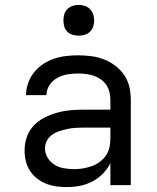

<svg xmlns="http://www.w3.org/2000/svg" viewBox="-20 -753 640 781"><path d="M251 8Q230 8 208.5 5Q187 2 167 -6Q147 -14 130 -27.5Q113 -41 101.5 -59Q90 -77 85 -98Q80 -119 80 -141Q80 -169 89 -195.5Q98 -222 117 -242Q136 -262 160.5 -274.5Q185 -287 212 -294.5Q239 -302 266.5 -304.5Q294 -307 321 -307H429V-347Q429 -363 425 -379Q421 -395 412 -408Q403 -421 389.5 -430.5Q376 -440 361 -445Q346 -450 330 -452Q314 -454 298 -454Q276 -454 254.5 -450.5Q233 -447 213.5 -436.5Q194 -426 181.5 -407Q169 -388 169 -366H86Q86 -391 94.5 -415Q103 -439 118.5 -458.5Q134 -478 155 -492Q176 -506 199.5 -514Q223 -522 248 -525Q273 -528 298 -528Q325 -528 351.5 -524.5Q378 -521 402.5 -511.5Q427 -502 448.5 -486Q470 -470 485 -448Q500 -426 506 -400Q512 -374 512 -347V0H429V-90Q418 -66 398.5 -46.5Q379 -27 355 -14.5Q331 -2 304.5 3Q278 8 251 8ZM282 -65Q300 -65 318 -68Q336 -71 353 -77Q370 -83 385 -94Q400 -105 410.5 -120Q421 -135 425 -153Q429 -171 429 -189V-234H321Q305 -234 288 -233Q271 -232 255 -228.5Q239 -225 223 -220Q207 -215 193 -205.5Q179 -196 171 -181Q163 -166 163 -150Q163 -129 174 -111Q185 -93 202.5 -82.5Q220 -72 240.5 -68.5Q261 -65 282 -65ZM300 -608Q287 -608 275 -611.5Q263 -615 254 -624Q245 -633 241.5 -645Q238 -657 238 -670Q238 -683 241.5 -695Q245 -707 254 -716Q263 -725 275 -729Q287 -733 300 -733Q313 -733 325 -729Q337 -725 346 -716Q355 -707 359 -695Q363 -683 363 -670Q363 -657 359 -645Q355 -633 346 -624Q337 -615 325 -611.5Q313 -608 300 -608Z"/></svg>

Font: Iosevka Aile
Style: Regular
Weight: 400
Designer: Belleve Invis
Foundry: Belleve Invis
Version: Version 28.0.1; ttfautohint (v1.8.4)